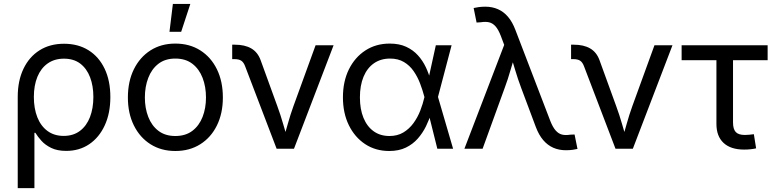

<svg xmlns="http://www.w3.org/2000/svg" viewBox="-20 -770 4003 994"><path d="M71.8 204.1V-268.1Q71.8 -352.1 101.6 -414.1Q131.3 -476.1 185.1 -509.8Q238.8 -543.5 311.5 -543.5Q384.3 -543.5 438 -510Q491.7 -476.6 521.5 -414.6Q551.3 -352.5 551.3 -267.6Q551.3 -183.6 522.2 -120.8Q493.2 -58.1 441.9 -23.4Q390.6 11.2 322.8 11.2Q276.4 11.2 245.1 -4.2Q213.9 -19.5 194.6 -41Q175.3 -62.5 163.1 -82.5H158.2V204.1ZM309.6 -66.4Q359.4 -66.4 393.8 -92.3Q428.2 -118.2 445.8 -163.8Q463.4 -209.5 463.4 -268.1Q463.4 -325.2 446.3 -370.1Q429.2 -415 395.5 -440.7Q361.8 -466.3 311 -466.3Q262.2 -466.3 227.1 -441.7Q191.9 -417 173.6 -372.3Q155.3 -327.6 155.3 -268.1Q155.3 -208.5 173.3 -162.8Q191.4 -117.2 226.1 -91.8Q260.7 -66.4 309.6 -66.4Z M887.7 11.7Q814.5 11.7 759.3 -23.2Q704.1 -58.1 673.1 -120.6Q642.1 -183.1 642.1 -265.1Q642.1 -348.6 673.1 -411.4Q704.1 -474.1 759.3 -509.3Q814.5 -544.4 887.7 -544.4Q961.4 -544.4 1016.8 -509.3Q1072.3 -474.1 1103 -411.4Q1133.8 -348.6 1133.8 -265.1Q1133.8 -183.1 1103 -120.6Q1072.3 -58.1 1016.8 -23.2Q961.4 11.7 887.7 11.7ZM887.7 -65.9Q940.9 -65.9 976.1 -92.8Q1011.2 -119.6 1028.8 -164.8Q1046.4 -210 1046.4 -265.1Q1046.4 -321.3 1028.8 -366.9Q1011.2 -412.6 976.1 -439.7Q940.9 -466.8 887.7 -466.8Q835 -466.8 800 -439.7Q765.1 -412.6 747.6 -366.9Q730 -321.3 730 -265.1Q730 -210 747.6 -164.8Q765.1 -119.6 800 -92.8Q835 -65.9 887.7 -65.9ZM857.4 -605.5 875 -749.5H965.3L918 -605.5Z M1412.1 0 1249.5 -425.8Q1241.7 -447.3 1229.2 -455.6Q1216.8 -463.9 1193.8 -463.9H1182.1V-538.6H1196.3Q1247.6 -538.6 1280.8 -519.3Q1314 -500 1329.1 -459L1415.5 -221.2Q1432.6 -174.8 1445.6 -129.2Q1458.5 -83.5 1471.7 -40H1443.8Q1457.5 -83.5 1470.2 -129.4Q1482.9 -175.3 1499.5 -221.2L1613.8 -535.6H1707L1502 0Z M1995.1 11.7Q1924.3 11.7 1870.4 -23.9Q1816.4 -59.6 1785.9 -122.1Q1755.4 -184.6 1755.4 -266.1Q1755.4 -348.1 1786.1 -410.6Q1816.9 -473.1 1871.6 -508.8Q1926.3 -544.4 1997.6 -544.4Q2046.9 -544.4 2082.8 -527.8Q2118.7 -511.2 2143.6 -483.6Q2168.5 -456.1 2184.6 -421.9Q2200.7 -387.7 2209.5 -352.5H2240.7L2247.1 -269.5L2325.7 0H2244.1L2176.8 -269.5Q2168 -303.2 2154.8 -337.9Q2141.6 -372.6 2121.3 -401.9Q2101.1 -431.2 2071 -449Q2041 -466.8 1999.5 -466.8Q1951.2 -466.8 1916 -442.4Q1880.9 -418 1862.1 -372.8Q1843.3 -327.6 1843.3 -265.6Q1843.3 -204.6 1861.8 -159.7Q1880.4 -114.7 1914.6 -90.3Q1948.7 -65.9 1996.1 -65.9Q2037.6 -65.9 2068.1 -84.2Q2098.6 -102.5 2120.4 -132.3Q2142.1 -162.1 2155.8 -197.3Q2169.4 -232.4 2177.2 -266.6L2236.3 -535.6H2317.9L2247.1 -266.6L2240.7 -185.1H2212.4Q2202.1 -150.4 2185.1 -115.7Q2168 -81.1 2142.6 -52.2Q2117.2 -23.4 2081.1 -5.9Q2044.9 11.7 1995.1 11.7Z M2384.3 0 2590.3 -537.6 2572.8 -584Q2560.1 -617.2 2545.2 -633.8Q2530.3 -650.4 2512 -654.5Q2493.7 -658.7 2469.7 -654.8L2447.3 -653.3L2432.1 -728.5Q2441.9 -731 2458.3 -733.2Q2474.6 -735.4 2492.2 -735.4Q2528.3 -735.4 2557.9 -722.4Q2587.4 -709.5 2610.1 -682.9Q2632.8 -656.2 2648.4 -614.7L2829.1 -143.6Q2841.8 -111.3 2856.7 -94.5Q2871.6 -77.6 2889.9 -73.2Q2908.2 -68.8 2932.1 -72.8L2954.6 -73.7L2969.7 1Q2960.4 3.4 2944.6 5.6Q2928.7 7.8 2909.7 7.8Q2874 7.8 2844.5 -5.1Q2814.9 -18.1 2792.2 -44.7Q2769.5 -71.3 2753.9 -112.8L2678.2 -314.9Q2660.6 -361.8 2647.5 -406.2Q2634.3 -450.7 2620.6 -495.6H2649.4Q2635.7 -452.1 2622.8 -406.5Q2609.9 -360.8 2592.8 -314.9L2478.5 0Z M3166.5 0 3003.9 -425.8Q2996.1 -447.3 2983.6 -455.6Q2971.2 -463.9 2948.2 -463.9H2936.5V-538.6H2950.7Q3002 -538.6 3035.2 -519.3Q3068.4 -500 3083.5 -459L3169.9 -221.2Q3187 -174.8 3200 -129.2Q3212.9 -83.5 3226.1 -40H3198.2Q3211.9 -83.5 3224.6 -129.4Q3237.3 -175.3 3253.9 -221.2L3368.2 -535.6H3461.4L3256.3 0Z M3832.5 4.4Q3763.2 4.4 3726.1 -30Q3689 -64.5 3689 -128.4V-458.5H3508.8V-535.6H3954.1V-458.5H3774.9V-136.2Q3774.9 -101.6 3789.1 -86.4Q3803.2 -71.3 3836.4 -71.3Q3846.7 -71.3 3859.1 -72.5Q3871.6 -73.7 3882.8 -75.2L3894.5 -2Q3881.8 1 3865.7 2.7Q3849.6 4.4 3832.5 4.4Z"/></svg>

Font: Inter 20pt
Style: Regular
Weight: 400
Version: Version 4.001;git-66647c0bb